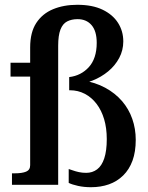

<svg xmlns="http://www.w3.org/2000/svg" viewBox="-20 -772 617 802"><path d="M24 -510H145V-452H24ZM290 -419 343 -443V-414L323 -437Q378 -428 419.5 -405.5Q461 -383 489.5 -350Q518 -317 532.5 -275.5Q547 -234 547 -188Q547 -138 533.5 -101Q520 -64 494.5 -39Q469 -14 435 -2Q401 10 360 10Q331 10 306 4.5Q281 -1 267 -8V-66Q274 -64 285 -60Q296 -56 310 -53Q324 -50 340 -50Q366 -50 385.5 -64.5Q405 -79 415.5 -110.5Q426 -142 426 -191Q426 -237 415 -274Q404 -311 383.5 -338Q363 -365 334.5 -380Q306 -395 272 -395H269V-450Q294 -453 314.5 -463.5Q335 -474 351 -491.5Q367 -509 375.5 -534.5Q384 -560 384 -593Q384 -642 362.5 -667Q341 -692 304 -692Q279 -692 260.5 -682.5Q242 -673 232.5 -648.5Q223 -624 223 -581V0H30V-48H41Q72 -48 89 -55Q106 -62 106 -82V-574Q106 -637 131.5 -676Q157 -715 201.5 -733.5Q246 -752 303 -752Q366 -752 408.5 -731.5Q451 -711 473 -676.5Q495 -642 495 -599Q495 -562 478 -530Q461 -498 432 -474Q403 -450 366.5 -435.5Q330 -421 290 -419Z"/></svg>

Font: Roboto Serif 28pt Condensed Medium
Style: Regular
Weight: 500
Width: 3
Designer: Greg Gazdowicz
Foundry: Commercial Type
Version: Version 1.008